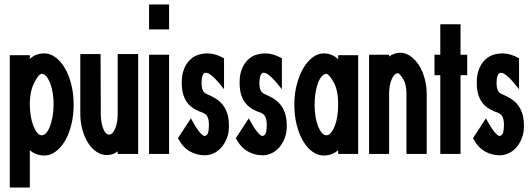

<svg xmlns="http://www.w3.org/2000/svg" viewBox="-20 -694 2392 863"><path d="M24 -446H114V-429Q140 -454 180 -454Q206 -454 230 -436Q254 -418 272 -387Q290 -356 300.5 -314Q311 -272 311 -224Q311 -175 300.5 -133Q290 -91 272 -60.5Q254 -30 230 -12.5Q206 5 180 5Q141 5 114 -19V149H24ZM135 -324Q114 -286 114 -224Q114 -196 118.5 -171Q123 -146 130.5 -127Q138 -108 147.5 -97Q157 -86 168 -86Q178 -86 188 -97Q198 -108 205 -127Q212 -146 216.5 -171Q221 -196 221 -224Q221 -251 217 -276Q213 -301 205.5 -320Q198 -339 188.5 -350.5Q179 -362 168 -362Q154 -362 135 -324Z M509 -2V-14Q488 3 461 3Q436 3 414 -11.5Q392 -26 376 -51.5Q360 -77 350.5 -110.5Q341 -144 341 -182V-451H432L433 -182Q433 -145 443.5 -117Q454 -89 471 -89Q486 -89 497.5 -116Q509 -143 509 -182V-451H601V-2Z M740 -448V-2H650V-448ZM740 -674V-562H650V-674Z M838 -162Q861 -120 876 -101.5Q891 -83 899 -83Q909 -83 914 -94.5Q919 -106 919 -134Q919 -177 894 -186H895Q874 -193 856 -203Q838 -213 825 -228.5Q812 -244 804.5 -266.5Q797 -289 797 -322Q797 -350 802.5 -369.5Q808 -389 816.5 -403Q825 -417 835.5 -426.5Q846 -436 857 -442Q867 -447 881.5 -450.5Q896 -454 913 -454Q948 -454 987 -432V-293Q930 -367 906 -367Q886 -367 886 -319Q886 -281 908 -272Q929 -263 947 -252.5Q965 -242 979 -225.5Q993 -209 1001 -185.5Q1009 -162 1009 -128Q1009 -95 998.5 -70Q988 -45 972.5 -28.5Q957 -12 938 -4Q919 4 901 4Q865 4 833.5 -13.5Q802 -31 780 -73Z M1098 -162Q1121 -120 1136 -101.5Q1151 -83 1159 -83Q1169 -83 1174 -94.5Q1179 -106 1179 -134Q1179 -177 1154 -186H1155Q1134 -193 1116 -203Q1098 -213 1085 -228.5Q1072 -244 1064.5 -266.5Q1057 -289 1057 -322Q1057 -350 1062.5 -369.5Q1068 -389 1076.5 -403Q1085 -417 1095.5 -426.5Q1106 -436 1117 -442Q1127 -447 1141.5 -450.5Q1156 -454 1173 -454Q1208 -454 1247 -432V-293Q1190 -367 1166 -367Q1146 -367 1146 -319Q1146 -281 1168 -272Q1189 -263 1207 -252.5Q1225 -242 1239 -225.5Q1253 -209 1261 -185.5Q1269 -162 1269 -128Q1269 -95 1258.5 -70Q1248 -45 1232.5 -28.5Q1217 -12 1198 -4Q1179 4 1161 4Q1125 4 1093.5 -13.5Q1062 -31 1040 -73Z M1590 -446V-2H1500V-19Q1473 5 1435 5Q1408 5 1384 -12.5Q1360 -30 1342 -60.5Q1324 -91 1313.5 -133Q1303 -175 1303 -224Q1303 -272 1314 -314Q1325 -356 1343 -387Q1361 -418 1385 -436Q1409 -454 1435 -454Q1472 -454 1500 -428V-446ZM1534 -68Q1534 -67 1533 -67H1536ZM1480 -324Q1458 -362 1447 -362Q1436 -362 1426 -350.5Q1416 -339 1409 -320Q1402 -301 1398 -276Q1394 -251 1394 -224Q1394 -196 1398 -171Q1402 -146 1409.5 -127Q1417 -108 1426.5 -97Q1436 -86 1447 -86Q1458 -86 1467.5 -97Q1477 -108 1484.5 -127Q1492 -146 1496 -171Q1500 -196 1500 -224Q1500 -288 1480 -324Z M1729 -448V-440Q1740 -448 1753 -452.5Q1766 -457 1778 -457Q1803 -457 1824.5 -442Q1846 -427 1862.5 -401.5Q1879 -376 1888.5 -342Q1898 -308 1898 -271V-2H1807V-271Q1807 -314 1793 -337Q1776 -365 1768 -365Q1753 -365 1741 -338.5Q1729 -312 1729 -271V-2H1639V-448Z M1959 -2V-356H1933V-448H1959V-585H2050V-448H2080V-356H2050V-2Z M2164 -162Q2187 -120 2202 -101.5Q2217 -83 2225 -83Q2235 -83 2240 -94.5Q2245 -106 2245 -134Q2245 -177 2220 -186H2221Q2200 -193 2182 -203Q2164 -213 2151 -228.5Q2138 -244 2130.5 -266.5Q2123 -289 2123 -322Q2123 -350 2128.5 -369.5Q2134 -389 2142.5 -403Q2151 -417 2161.5 -426.5Q2172 -436 2183 -442Q2193 -447 2207.5 -450.5Q2222 -454 2239 -454Q2274 -454 2313 -432V-293Q2256 -367 2232 -367Q2212 -367 2212 -319Q2212 -281 2234 -272Q2255 -263 2273 -252.5Q2291 -242 2305 -225.5Q2319 -209 2327 -185.5Q2335 -162 2335 -128Q2335 -95 2324.5 -70Q2314 -45 2298.5 -28.5Q2283 -12 2264 -4Q2245 4 2227 4Q2191 4 2159.5 -13.5Q2128 -31 2106 -73Z"/></svg>

Font: Fundamental  Brigade Condensed
Style: Regular
Weight: 400
Width: 3
Designer: Peter Wiegel, original typeface by Carl Albert Fahrenwaldt 1901
Foundry: Peter Wiegel
Version: Version 0.000 2012 initial release